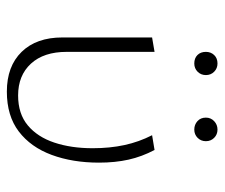

<svg xmlns="http://www.w3.org/2000/svg" viewBox="-66 -566 639 546"><g transform="rotate(90 253.0 -293.5)"><path d="M241 6Q169 6 128 -36Q87 -78 87 -152V-407L128 -414V-164Q128 -99 161.5 -62.5Q195 -26 252 -26Q304 -26 337 -53.5Q370 -81 386 -129Q402 -177 402 -238Q402 -287 393 -328.5Q384 -370 365 -407L407 -414Q426 -378 434.5 -340Q443 -302 443 -256Q443 -181 421 -121.5Q399 -62 354.5 -28Q310 6 241 6ZM161 -527Q146 -527 137 -536Q128 -545 128 -560Q128 -574 137 -583.5Q146 -593 161 -593Q175 -593 184.5 -583.5Q194 -574 194 -560Q194 -546 184.5 -536.5Q175 -527 161 -527ZM349 -527Q335 -527 325 -536Q315 -545 315 -560Q315 -574 325 -583.5Q335 -593 349 -593Q363 -593 372.5 -583.5Q382 -574 382 -560Q382 -546 372.5 -536.5Q363 -527 349 -527Z"/></g></svg>

Font: Ysabeau Infant ExtraLight
Style: Regular
Weight: 250
Designer: Christian Thalmann (Catharsis Fonts)
Version: Version 2.001;gftools[0.9.30]; featfreeze: ss01,ss02,lnum